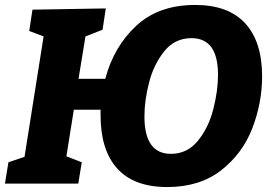

<svg xmlns="http://www.w3.org/2000/svg" viewBox="-28 -741 1095 775"><path d="M1030 -433Q1030 -326 990.5 -223.5Q951 -121 864.5 -53.5Q778 14 647 14Q513 14 445.5 -60.5Q378 -135 378 -275V-298H270L240 -110L302 -86L288 0H-8L6 -86L71 -108L148 -594L90 -616L103 -702L399 -707L386 -621L317 -594L289 -423H397Q431 -552 521.5 -636.5Q612 -721 760 -721Q894 -721 962 -646.5Q1030 -572 1030 -433ZM852 -439Q852 -587 745 -587Q678 -587 635.5 -534.5Q593 -482 574 -409Q555 -336 555 -271Q555 -120 662 -120Q728 -120 771 -173Q814 -226 833 -300.5Q852 -375 852 -439Z"/></svg>

Font: Bitter Pro ExtraBold
Style: Italic
Weight: 800
Italic angle: -9°
Designer: Sol Matas, and Bitter project Authors
Foundry: Sol Matas
Version: Version 1.010